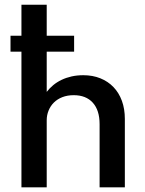

<svg xmlns="http://www.w3.org/2000/svg" viewBox="-20 -802 619 822"><path d="M71.8 -649.1V-781.8H180V-649.1H297.3V-580.9H180V-408.6Q191.8 -424.1 207.7 -437.3Q223.6 -450.5 243.4 -460Q263.2 -469.5 286.6 -474.8Q310 -480 336.4 -480Q376.8 -480 409.5 -466.8Q442.3 -453.6 465.7 -429.3Q489.1 -405 501.8 -370.5Q514.5 -335.9 514.5 -292.7V0H406.4V-270.5Q406.4 -330 377.3 -362.3Q348.2 -394.5 295.9 -394.5Q268.6 -394.5 247 -386.1Q225.5 -377.7 210.7 -363Q195.9 -348.2 188 -328.6Q180 -309.1 180 -287.3V0H71.8V-580.9H25V-649.1Z"/></svg>

Font: Spartan MB SemBd
Style: Regular
Weight: 600
Designer: Matt Bailey, Mirko Velimirovic
Foundry: Matt Bailey
Version: Version 1.005